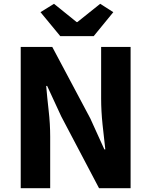

<svg xmlns="http://www.w3.org/2000/svg" viewBox="-20 -990 797 1010"><path d="M89 0V-743H255L455 -367L529 -204H534Q527 -263 519.5 -334.5Q512 -406 512 -472V-743H667V0H501L302 -378L228 -538H223Q228 -478 236 -408Q244 -338 244 -272V0ZM297 -800 193 -926 264 -970 383 -874H387L507 -970L576 -926L473 -800Z"/></svg>

Font: Noto Sans KR ExtraBold
Style: Regular
Weight: 800
Designer: Ryoko NISHIZUKA  (kana, bopomofo & ideographs); Paul D. Hunt (Latin, Greek & Cyrillic); Sandoll Communications , Soo-you
Foundry: Adobe
Version: Version 2.004-H2;hotconv 1.0.118;makeotfexe 2.5.65603